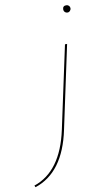

<svg xmlns="http://www.w3.org/2000/svg" viewBox="-229 -648 540 984"><g transform="rotate(-10 41.0 -156.5)"><path d="M171 -583Q171 -602 190 -602Q198 -602 203.5 -596.5Q209 -591 209 -583Q209 -576 203.5 -570Q198 -564 190 -564Q182 -564 176.5 -569.5Q171 -575 171 -583ZM57 23 149 -406H160L68 25Q23 240 -127 289L-131 280Q12 232 57 23Z"/></g></svg>

Font: EauTestInfant Hairline
Style: Italic
Weight: 250
Italic angle: -12°
Designer: Christian Thalmann (Catharsis Fonts)
Version: Version 0.001;PS 000.001;hotconv 1.0.88;makeotf.lib2.5.64775